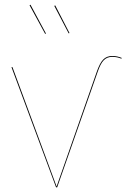

<svg xmlns="http://www.w3.org/2000/svg" viewBox="-20 -806 543 826"><path d="M111.2 -785.6 107.1 -783.6 174.3 -660.1 177.7 -661.9ZM217.6 -782.8 213.5 -780.7 275.5 -662.3 278.9 -664ZM401.3 -499.9C416.3 -541.7 431.1 -561.4 463.8 -561.4C477.6 -561.4 490.6 -558.4 502.6 -553.4L503.3 -557C491.2 -562.1 478 -565.2 463.7 -565.2C429.1 -565.2 413.6 -544.9 397.3 -500.1L223.5 -3.7L33.6 -517.2H29.3L221.2 0H225.9Z"/></svg>

Font: Fira Sans Four
Style: Regular
Weight: 100
Designer: Carrois Corporate & Edenspiekermann AG
Foundry: Carrois Corporate GbR & Edenspiekermann AG
Version: Version 4.203;PS 004.203;hotconv 1.0.88;makeotf.lib2.5.64775